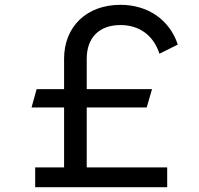

<svg xmlns="http://www.w3.org/2000/svg" viewBox="-20 -777 824 797"><path d="M340 -331C340 -331 340 -82 340 -82C340 -82 674 -82 674 -82C674 -82 674 0 674 0C674 0 126 0 126 0C126 0 126 -82 126 -82C126 -82 246 -82 246 -82C246 -82 246 -331 246 -331C246 -331 111 -331 111 -331C111 -331 132 -407 132 -407C132 -407 246 -407 246 -407C246 -407 246 -533 246 -533C246 -666 339 -757 480 -757C594 -757 684 -695 718 -592C718 -592 642 -554 642 -554C617 -630 559 -673 480 -673C392 -673 340 -621 340 -533C340 -533 340 -407 340 -407C340 -407 611 -407 611 -407C611 -407 589 -331 589 -331C589 -331 340 -331 340 -331Z"/></svg>

Font: Preevio_Regular
Style: Regular
Weight: 500
Designer: Gumpita Rahayu
Foundry: Tokotype Studio
Version: ""